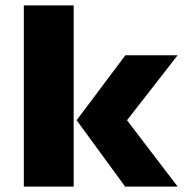

<svg xmlns="http://www.w3.org/2000/svg" viewBox="-20 -689 694 709"><path d="M68 0V-669H252V0ZM636 -485 449 -245 636 0H442L263 -245L443 -485Z"/></svg>

Font: Sarpanch ExtraBold
Style: Regular
Weight: 800
Designer: Manushi Parikh (Devanagari and Latin), Jyotish Sonowal (Devanagari)
Foundry: Indian Type Foundry
Version: Version 2.004;PS 1.0;hotconv 1.0.78;makeotf.lib2.5.61930; tt